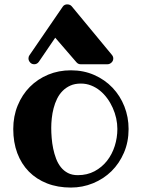

<svg xmlns="http://www.w3.org/2000/svg" viewBox="-20 -825 641 869"><path d="M511.2 -241.2Q511.2 -265.1 505.9 -289.6Q500.5 -314 490.2 -336.9Q480 -359.9 465.3 -379.9Q450.7 -399.9 432.4 -414.8Q414.1 -429.7 392.3 -438.2Q370.6 -446.8 346.2 -446.8Q318.8 -446.8 298.6 -437.7Q278.3 -428.7 263.2 -413.3Q248 -397.9 238.3 -377.9Q228.5 -357.9 222.7 -335.4Q216.8 -313 214.4 -290Q211.9 -267.1 211.9 -246.1Q211.9 -224.6 213.9 -200.4Q215.8 -176.3 220.7 -152.6Q225.6 -128.9 233.9 -106.9Q242.2 -85 255.4 -68.4Q268.6 -51.8 287.4 -42Q306.2 -32.2 332 -32.2Q374.5 -32.2 408 -50Q441.4 -67.9 464.4 -97.2Q487.3 -126.5 499.3 -164.1Q511.2 -201.7 511.2 -241.2ZM562 -241.2Q562 -182.6 541 -133.8Q520 -85 484.4 -50Q448.7 -15.1 401.1 4.4Q353.5 23.9 300.8 23.9Q241.2 23.9 193.1 5.1Q145 -13.7 110.8 -48.3Q76.7 -83 58.3 -131.8Q40 -180.7 40 -241.2Q40 -298.8 60.1 -347.7Q80.1 -396.5 115.2 -431.9Q150.4 -467.3 198 -487.1Q245.6 -506.8 300.8 -506.8Q358.4 -506.8 406.5 -485.6Q454.6 -464.4 489.3 -428Q523.9 -391.6 543 -343.3Q562 -294.9 562 -241.2ZM344.7 -534.2Q333.5 -534.2 325.7 -543.5L230 -654.3L155.8 -545.4Q147.9 -534.2 134.8 -534.2Q123.5 -534.2 116.2 -542.5Q108.9 -550.8 108.9 -560.5Q108.9 -568.8 112.8 -574.2L263.7 -794.4Q267.1 -799.8 272.5 -802.5Q277.8 -805.2 283.7 -805.2Q297.4 -805.2 304.7 -796.4L486.8 -576.2Q492.7 -568.8 492.7 -560.5Q492.7 -549.3 484.4 -541.7Q476.1 -534.2 466.8 -534.2Z"/></svg>

Font: Ribeye
Style: Regular
Weight: 400
Designer: Astigmatic (AOETI)
Foundry: Astigmatic (AOETI)
Version: Version 1.000